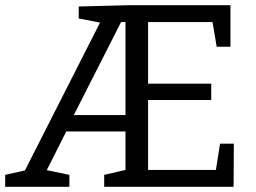

<svg xmlns="http://www.w3.org/2000/svg" viewBox="-20 -719 985 739"><path d="M811 -65 827 -166H880L879 0H381V-46L463 -65V-213H235L160 -64L247 -46V0H0V-46L76 -63L365 -632L283 -648V-694L477 -699H867V-539H814L798 -634H550V-397H793V-334H550V-65ZM446 -634 264 -276H463V-634Z"/></svg>

Font: Bitter Pro
Style: Regular
Weight: 400
Designer: Sol Matas, and Bitter project Authors
Foundry: Sol Matas
Version: Version 1.010